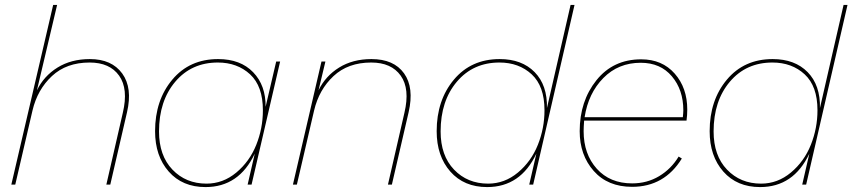

<svg xmlns="http://www.w3.org/2000/svg" viewBox="-20 -750 3463 780"><path d="M345 -510Q434 -510 476.5 -451.5Q519 -393 496 -294L428 0H412L479 -292Q502 -389 464 -442.5Q426 -496 344 -496Q250 -496 191 -441Q132 -386 112 -301L42 0H26L196 -730H212L130 -383Q158 -441 213.5 -475.5Q269 -510 345 -510Z M815 10Q721 10 665.5 -53Q610 -116 610 -217Q610 -343 680 -426.5Q750 -510 866 -510Q957 -510 1008.5 -456.5Q1060 -403 1059 -316L1102 -500H1118L1002 0H986L1015 -126Q951 10 815 10ZM819 -4Q886 -4 940 -49Q994 -94 1021 -161.5Q1048 -229 1048 -302Q1048 -400 996 -448Q944 -496 865 -496Q758 -496 692 -418Q626 -340 626 -216Q626 -118 680.5 -61Q735 -4 819 -4Z M1489 -510Q1580 -510 1621.5 -452Q1663 -394 1640 -294L1572 0H1556L1623 -292Q1646 -389 1608 -442.5Q1570 -496 1488 -496Q1394 -496 1335 -441Q1276 -386 1256 -301L1186 0H1170L1286 -500H1302L1274 -383Q1302 -441 1357.5 -475.5Q1413 -510 1489 -510Z M1959 10Q1865 10 1809.5 -53Q1754 -116 1754 -217Q1754 -343 1824 -426.5Q1894 -510 2010 -510Q2100 -510 2152 -457Q2204 -404 2202 -311L2298 -730H2314L2146 0H2130L2159 -126Q2095 10 1959 10ZM1963 -4Q2030 -4 2084 -49Q2138 -94 2165 -161.5Q2192 -229 2192 -302Q2192 -400 2140 -448Q2088 -496 2009 -496Q1902 -496 1836 -418Q1770 -340 1770 -216Q1770 -118 1824.5 -61Q1879 -4 1963 -4Z M2769 -260H2353Q2351 -232 2351 -217Q2351 -124 2404.5 -64.5Q2458 -5 2548 -5Q2609 -5 2658 -34.5Q2707 -64 2737 -114L2750 -106Q2679 9 2548 9Q2449 9 2392 -55.5Q2335 -120 2335 -217Q2335 -339 2403 -424Q2471 -509 2585 -509Q2670 -509 2721 -451Q2772 -393 2772 -305Q2772 -282 2769 -260ZM2583 -495Q2492 -495 2431 -433Q2370 -371 2355 -274H2754Q2756 -292 2756 -302Q2756 -385 2709.5 -440Q2663 -495 2583 -495Z M3068 10Q2974 10 2918.5 -53Q2863 -116 2863 -217Q2863 -343 2933 -426.5Q3003 -510 3119 -510Q3209 -510 3261 -457Q3313 -404 3311 -311L3407 -730H3423L3255 0H3239L3268 -126Q3204 10 3068 10ZM3072 -4Q3139 -4 3193 -49Q3247 -94 3274 -161.5Q3301 -229 3301 -302Q3301 -400 3249 -448Q3197 -496 3118 -496Q3011 -496 2945 -418Q2879 -340 2879 -216Q2879 -118 2933.5 -61Q2988 -4 3072 -4Z"/></svg>

Font: Elaine Sans Thin
Style: Italic
Weight: 250
Italic angle: -13°
Designer: Wei Huang
Foundry: Wei Huang
Version: Version 2.001;December 24, 2019;FontCreator 12.0.0.2547 64-b